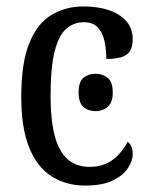

<svg xmlns="http://www.w3.org/2000/svg" viewBox="-20 -566 452 596"><path d="M244 10Q186 10 141 -18Q96 -46 71 -107Q46 -168 46 -265Q46 -372 71.5 -433.5Q97 -495 141 -520.5Q185 -546 239 -546Q284 -546 318 -534.5Q352 -523 372 -500.5Q392 -478 392 -444Q392 -421 383.5 -407.5Q375 -394 356.5 -388.5Q338 -383 310 -383Q310 -414 304 -440Q298 -466 283 -481.5Q268 -497 240 -497Q209 -497 185.5 -476.5Q162 -456 149.5 -406Q137 -356 137 -266Q137 -195 149.5 -146Q162 -97 189 -72.5Q216 -48 258 -48Q288 -48 310.5 -58.5Q333 -69 349.5 -87.5Q366 -106 376 -126Q384 -120 388 -111Q392 -102 392 -88Q392 -67 377 -44Q362 -21 329.5 -5.5Q297 10 244 10ZM277 -221Q254 -221 239 -234Q224 -247 224 -279Q224 -312 239 -324.5Q254 -337 277 -337Q298 -337 314 -324.5Q330 -312 330 -279Q330 -247 314 -234Q298 -221 277 -221Z"/></svg>

Font: Noto Serif Condensed
Style: Regular
Weight: 400
Width: 3
Designer: Monotype Design Team
Foundry: Monotype Imaging Inc.
Version: Version 2.015